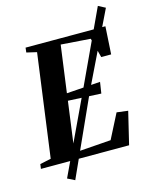

<svg xmlns="http://www.w3.org/2000/svg" viewBox="-157 -966 926 1178"><g transform="rotate(-15 306.5 -377.5)"><path d="M-14.5 0 -10.5 -29.5 59.5 -44.5 148 -698 83.5 -713 87 -743H594L583.5 -567H520.5L487.5 -692L300 -705.5L259.5 -407L474 -422L463 -350.5L253.5 -361L210.5 -42.5L444 -59.5L523.5 -215L595 -206L545.5 0ZM125 98.5 361 -402 581.5 -875.5 626.5 -852 398 -380.5 171 121.5Z"/></g></svg>

Font: Merriweather 96pt
Style: Bold Italic
Weight: 700
Italic angle: -7.8°
Version: Version 2.101